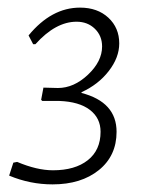

<svg xmlns="http://www.w3.org/2000/svg" viewBox="-20 -480 379 504"><path d="M118 4Q59 4 4 -19L15 -53L25 -55Q77 -33 119 -33Q177 -33 210.5 -59.5Q244 -86 244 -134Q244 -170 216 -191.5Q188 -213 136 -215H91L88 -218L94 -250L132 -249Q174 -249 211 -284Q248 -319 248 -358Q248 -386 229 -404.5Q210 -423 181 -423Q126 -423 73 -364H67L55 -387Q115 -460 190 -460Q236 -460 264.5 -433.5Q293 -407 293 -366Q293 -329 265.5 -293.5Q238 -258 194 -238V-236Q286 -212 286 -134Q286 -71 239.5 -33.5Q193 4 118 4Z"/></svg>

Font: Alegreya Sans Light
Style: Italic
Weight: 300
Italic angle: -7°
Designer: Juan Pablo del Peral
Foundry: Huerta Tipografica
Version: Version 2.007